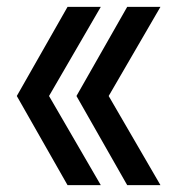

<svg xmlns="http://www.w3.org/2000/svg" viewBox="-20 -540 540 560"><path d="M177 0 29 -260 177 -520H274L123 -260L274 0ZM351 0 203 -260 351 -520H448L297 -260L448 0Z"/></svg>

Font: M PLUS Code Latin Medium
Style: Regular
Weight: 500
Designer: Coji Morishita
Foundry: UNDERFOREST DESIGN
Version: Version 1.002; ttfautohint (v1.8.3)